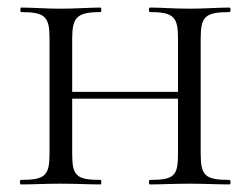

<svg xmlns="http://www.w3.org/2000/svg" viewBox="-20 -488 662 508"><path d="M587 -12C523 -12 511 -23 511 -81V-387C511 -444 523 -456 587 -456C591 -456 591 -468 587 -468C558 -468 520 -465 482 -465C441 -465 405 -468 377 -468C373 -468 373 -456 377 -456C441 -456 451 -442 451 -385V-245H171V-385C171 -442 183 -456 246 -456C249 -456 249 -468 246 -468C218 -468 181 -465 140 -465C102 -465 65 -468 36 -468C33 -468 33 -456 36 -456C99 -456 111 -444 111 -387V-81C111 -23 99 -12 35 -12C32 -12 32 0 35 0C64 0 102 -2 140 -2C181 -2 217 0 246 0C249 0 249 -12 246 -12C182 -12 171 -23 171 -81V-227H451V-81C451 -23 441 -12 377 -12C373 -12 373 0 377 0C405 0 441 -2 482 -2C520 -2 558 0 587 0C591 0 591 -12 587 -12Z"/></svg>

Font: Cormorant SC
Style: Regular
Weight: 400
Designer: Christian Thalmann (Catharsis Fonts)
Version: Version 1.000;PS 001.000;hotconv 1.0.70;makeotf.lib2.5.58329